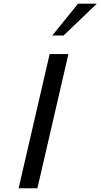

<svg xmlns="http://www.w3.org/2000/svg" viewBox="-20 -1013 541 1033"><path d="M181.2 0H80.1L247.1 -722.2H348.1ZM501 -993.2 321.8 -821.8H261.2L399.9 -993.2Z"/></svg>

Font: Perun
Style: Italic
Weight: 400
Italic angle: -12°
Foundry: Stefan Peev, Context Ltd
Version: Version 001.000